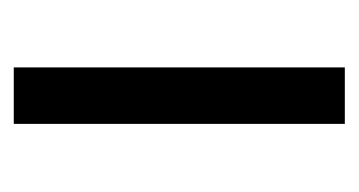

<svg xmlns="http://www.w3.org/2000/svg" viewBox="-138 -370 509 272"><g transform="rotate(90 116.0 -234.5)"><path d="M76 -469H156V0H76Z"/></g></svg>

Font: Athiti Medium
Style: Regular
Weight: 500
Designer: CadsonDemak Team
Foundry: CadsonDemak
Version: Version 1.032